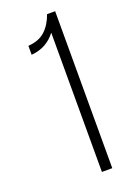

<svg xmlns="http://www.w3.org/2000/svg" viewBox="-137 -754 555 806"><g transform="rotate(-20 140.5 -350.5)"><path d="M64 -563V-603Q112.3 -606.4 140.1 -632.3Q168 -658.2 183.1 -701.2H219.2V0H172.9V-622.1Q132.8 -568.8 64 -563Z"/></g></svg>

Font: Bebas Neue Book
Style: Regular
Weight: 400
Designer: Ryoichi Tsunekawa
Foundry: Ryoichi Tsunekawa
Version: Version 001.003